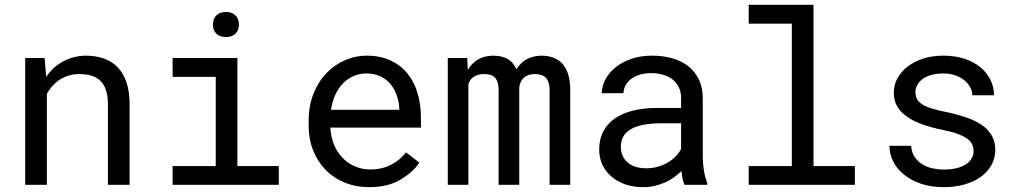

<svg xmlns="http://www.w3.org/2000/svg" viewBox="-20 -770 4241 800"><path d="M85 0H175.3V-378.9Q184.6 -396 197 -410.2Q209.5 -424.3 224.1 -435.1Q242.2 -447.3 263.7 -454.3Q285.2 -461.4 310.1 -461.4Q338.9 -461.4 361.1 -454.6Q383.3 -447.8 398.9 -432.6Q414.1 -417.5 421.9 -393.1Q429.7 -368.7 429.7 -333.5V0H520V-335.4Q520 -388.2 507.1 -426.5Q494.1 -464.8 470.2 -489.7Q446.3 -514.6 412.4 -526.4Q378.4 -538.1 336.9 -538.1Q306.2 -537.6 278.6 -529.1Q251 -520.5 227.5 -504.9Q211.9 -494.6 198 -480.7Q184.1 -466.8 172.4 -450.2L166 -528.3H85Z M699.2 -528.3V-449.7H878.9V-78.1H699.2V0H1141.6V-78.1H969.2V-528.3ZM867.2 -667Q867.2 -645 880.6 -630.4Q894 -615.7 921.4 -615.7Q948.2 -615.7 961.9 -630.4Q975.6 -645 975.6 -667Q975.6 -679.2 971.7 -689.5Q967.8 -699.7 960 -706.5Q953.6 -712.9 943.8 -716.6Q934.1 -720.2 921.4 -720.2Q908.7 -720.2 898.7 -716.6Q888.7 -712.9 882.3 -706.5Q874.5 -699.2 870.8 -689Q867.2 -678.7 867.2 -667Z M1518.6 9.8Q1595.7 9.8 1648.2 -21.2Q1700.7 -52.2 1727.1 -92.3L1671.9 -135.3Q1647 -103 1609.4 -83.5Q1571.8 -64 1523.4 -64Q1486.8 -64 1456.5 -77.6Q1426.3 -91.3 1404.8 -115.2Q1383.8 -137.7 1371.8 -167Q1359.9 -196.3 1356.4 -234.9V-238.3H1733.9V-278.8Q1733.9 -334 1720 -381.3Q1706.1 -428.7 1677.7 -463.9Q1649.4 -498.5 1606.7 -518.3Q1564 -538.1 1506.8 -538.1Q1461.4 -538.1 1418.2 -519.5Q1375 -501 1341.3 -466.3Q1307.1 -431.2 1286.6 -380.6Q1266.1 -330.1 1266.1 -266.1V-245.6Q1266.1 -190.4 1284.7 -143.6Q1303.2 -96.7 1336.4 -62.5Q1369.6 -28.3 1416.3 -9.3Q1462.9 9.8 1518.6 9.8ZM1506.8 -463.9Q1541.5 -463.9 1566.7 -451.2Q1591.8 -438.5 1608.4 -418Q1625 -397.5 1634.3 -369.4Q1643.6 -341.3 1643.6 -316.9V-312.5H1359.4Q1364.7 -349.1 1378.2 -377.2Q1391.6 -405.3 1411.1 -424.8Q1430.7 -443.8 1455.1 -453.9Q1479.5 -463.9 1506.8 -463.9Z M1926.8 -528.3H1845.7V0H1931.6V-420.4Q1934.6 -428.2 1939.2 -435.1Q1943.8 -441.9 1950.2 -447.3Q1958.5 -454.1 1970.5 -457.8Q1982.4 -461.4 1998.5 -461.4Q2013.2 -461.4 2024.2 -457.8Q2035.2 -454.1 2042.5 -446.3Q2050.3 -438 2054 -425.3Q2057.6 -412.6 2057.6 -396V0H2143.6V-395.5Q2143.6 -398.4 2143.6 -400.6Q2143.6 -402.8 2143.6 -405.3Q2145 -417.5 2149.4 -427.5Q2153.8 -437.5 2161.6 -445.3Q2169.4 -452.6 2181.2 -457Q2192.9 -461.4 2209 -461.4Q2224.1 -461.4 2235.6 -457.5Q2247.1 -453.6 2254.9 -445.8Q2262.2 -437.5 2266.1 -424.8Q2270 -412.1 2270 -395.5V0H2356V-394.5Q2356 -432.6 2347.2 -460.7Q2338.4 -488.8 2321.8 -506.3Q2306.6 -522 2284.7 -530Q2262.7 -538.1 2235.4 -538.1Q2215.3 -537.6 2198.5 -532.7Q2181.6 -527.8 2168 -519.5Q2157.2 -512.2 2147.9 -502.4Q2138.7 -492.7 2131.8 -481.4Q2126.5 -493.7 2118.9 -503.4Q2111.3 -513.2 2102.1 -520Q2089.4 -528.8 2072.5 -533.4Q2055.7 -538.1 2034.7 -538.1Q1997.6 -537.6 1971.4 -522Q1945.3 -506.3 1929.2 -478.5Z M2832.5 0H2926.8V-7.8Q2918 -29.8 2913.1 -59.3Q2908.2 -88.9 2908.2 -115.2V-360.8Q2908.2 -405.3 2892.1 -438.5Q2876 -471.7 2848.1 -494.1Q2819.8 -516.1 2781.2 -527.1Q2742.7 -538.1 2697.8 -538.1Q2648.4 -538.1 2609.6 -524.4Q2570.8 -510.7 2543.9 -488.8Q2516.6 -466.3 2502.2 -438.5Q2487.8 -410.6 2487.3 -381.8H2578.1Q2578.1 -398.4 2586.2 -413.8Q2594.2 -429.2 2608.9 -440.4Q2623.5 -451.7 2644.8 -458.5Q2666 -465.3 2692.9 -465.3Q2721.7 -465.3 2744.9 -458Q2768.1 -450.7 2784.2 -437.5Q2800.3 -423.8 2809.1 -404.8Q2817.9 -385.7 2817.9 -361.8V-320.3H2719.2Q2664.1 -320.3 2619.4 -309.6Q2574.7 -298.8 2543 -277.3Q2511.2 -255.4 2493.9 -222.7Q2476.6 -189.9 2476.6 -146.5Q2476.6 -113.3 2489.5 -84.7Q2502.4 -56.2 2526.4 -35.6Q2549.8 -14.6 2583.7 -2.4Q2617.7 9.8 2659.7 9.8Q2685.5 9.8 2708.5 4.4Q2731.4 -1 2752 -10.3Q2772 -19.5 2788.8 -31.7Q2805.7 -43.9 2819.3 -57.6Q2820.8 -41 2824 -25.6Q2827.1 -10.3 2832.5 0ZM2672.9 -68.8Q2646.5 -68.8 2626.5 -75.7Q2606.4 -82.5 2593.3 -94.7Q2580.1 -106.4 2573.5 -123Q2566.9 -139.6 2566.9 -159.2Q2566.9 -179.7 2574.5 -195.8Q2582 -211.9 2596.7 -223.6Q2617.2 -240.2 2652.1 -248.3Q2687 -256.3 2733.9 -256.3H2817.9V-149.4Q2810.1 -133.8 2796.4 -119.4Q2782.7 -105 2764.2 -93.8Q2745.1 -82.5 2722.2 -75.7Q2699.2 -68.8 2672.9 -68.8Z M3099.6 -750V-671.4H3279.3V-78.1H3099.6V0H3542V-78.1H3369.6V-750Z M4036.6 -140.1Q4036.6 -127.4 4031.7 -116.2Q4026.9 -105 4017.6 -95.7Q4002.4 -80.6 3975.6 -72Q3948.7 -63.5 3912.6 -63.5Q3889.6 -63.5 3866.2 -68.4Q3842.8 -73.2 3823.7 -85Q3804.2 -96.7 3791.3 -115.7Q3778.3 -134.8 3776.4 -162.6H3686Q3686 -128.9 3701.4 -97.7Q3716.8 -66.4 3746.1 -43Q3774.9 -19 3816.9 -4.6Q3858.9 9.8 3912.6 9.8Q3959.5 9.8 3999 -1.5Q4038.6 -12.7 4066.9 -33.2Q4095.2 -53.7 4111.1 -82.5Q4127 -111.3 4127 -146.5Q4127 -179.2 4113 -204.1Q4099.1 -229 4072.8 -248Q4046.4 -266.6 4007.8 -280Q3969.2 -293.5 3920.4 -303.7Q3883.3 -311 3859.1 -318.8Q3835 -326.7 3820.8 -336.4Q3806.2 -346.2 3800.3 -358.4Q3794.4 -370.6 3794.4 -386.2Q3794.4 -401.4 3801.8 -415.5Q3809.1 -429.7 3823.7 -440.4Q3837.9 -451.2 3859.6 -457.5Q3881.3 -463.9 3910.2 -463.9Q3938 -463.9 3960.2 -456.1Q3982.4 -448.2 3998 -435.5Q4013.7 -422.9 4022.5 -406.5Q4031.2 -390.1 4031.2 -373H4121.6Q4121.6 -407.7 4106.7 -437.7Q4091.8 -467.8 4064.5 -490.2Q4037.1 -512.7 3998 -525.4Q3959 -538.1 3910.2 -538.1Q3864.7 -538.1 3826.9 -525.9Q3789.1 -513.7 3761.7 -492.7Q3734.4 -471.7 3719.2 -443.6Q3704.1 -415.5 3704.1 -383.3Q3704.1 -350.6 3718.8 -325.9Q3733.4 -301.3 3760.3 -283.2Q3786.6 -264.6 3824 -251.5Q3861.3 -238.3 3906.7 -229Q3943.8 -221.7 3968.8 -212.6Q3993.7 -203.6 4008.8 -192.9Q4023.9 -182.1 4030.3 -169.2Q4036.6 -156.2 4036.6 -140.1Z"/></svg>

Font: Roboto Mono
Style: Regular
Weight: 400
Monospace: yes
Designer: Google
Version: Version 3.000